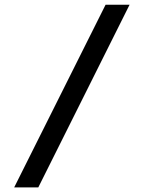

<svg xmlns="http://www.w3.org/2000/svg" viewBox="-20 -812 665 832"><path d="M541.5 -791.5 146 0H41.5L437.5 -791.5Z"/></svg>

Font: Gputeks
Style: Bold
Weight: 600
Width: 8
Version: Version 0.9